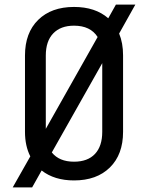

<svg xmlns="http://www.w3.org/2000/svg" viewBox="-20 -770 640 830"><path d="M35 40 111 -94Q88 -139 88 -200V-530Q88 -628 145 -684Q202 -740 300 -740Q392 -740 448 -691L481 -750H565L495 -625Q512 -584 512 -531V-200Q512 -102 455 -46Q398 10 300 10Q215 10 160 -33L119 40ZM178 -530V-213L402 -610Q371 -659 300 -659Q242 -659 210 -625.5Q178 -592 178 -530ZM300 -71Q359 -71 390.5 -104.5Q422 -138 422 -200V-497L204 -111Q236 -71 300 -71Z"/></svg>

Font: JetBrains Mono NL
Style: Regular
Weight: 400
Monospace: yes
Designer: Philipp Nurullin, Konstantin Bulenkov
Foundry: JetBrains
Version: Version 2.305; ttfautohint (v1.8.4.7-5d5b)